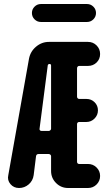

<svg xmlns="http://www.w3.org/2000/svg" viewBox="-20 -940 540 960"><path d="M184.6 -919.9H415Q433.6 -919.9 446.8 -906.7Q460 -893.6 460 -875Q460 -856.4 446.8 -843.3Q433.6 -830.1 415 -830.1H184.6Q166 -830.1 152.8 -843.3Q139.6 -856.4 139.6 -875Q139.6 -893.6 152.8 -906.7Q166 -919.9 184.6 -919.9ZM235.4 -295.9V-612.3Q235.4 -620.1 227.5 -620.1Q220.7 -620.1 218.8 -613.3L177.7 -295.9Q176.8 -292 179.7 -288.6Q182.6 -285.2 188.5 -285.2H223.6Q227.5 -285.2 231.4 -288.6Q235.4 -292 235.4 -295.9ZM376 -610.4Q371.1 -610.4 368.2 -606.9Q365.2 -603.5 365.2 -598.6V-456.1Q365.2 -452.1 368.2 -448.7Q371.1 -445.3 376 -445.3H412.1Q436.5 -445.3 453.1 -428.7Q469.7 -412.1 469.7 -388.2Q469.7 -364.3 452.6 -347.2Q435.5 -330.1 412.1 -330.1H376Q371.1 -330.1 368.2 -327.1Q365.2 -324.2 365.2 -319.3V-130.9Q365.2 -126 368.2 -123Q371.1 -120.1 376 -120.1H419.9Q445.3 -120.1 462.9 -102.5Q480.5 -85 480.5 -60.1Q480.5 -35.2 462.9 -17.6Q445.3 0 419.9 0H320.3Q285.2 0 260.3 -24.9Q235.4 -49.8 235.4 -85V-159.2Q235.4 -164.1 231.4 -167Q227.5 -169.9 223.6 -169.9H172.9Q162.1 -169.9 160.2 -159.2L148.4 -64.5Q144.5 -36.1 123.5 -18.1Q102.5 0 75.2 0Q48.8 0 32.2 -19.5Q15.6 -39.1 21.5 -64.5L125 -646.5Q131.8 -682.6 160.2 -706.5Q188.5 -730.5 224.6 -730.5H419.9Q445.3 -730.5 462.9 -712.9Q480.5 -695.3 480.5 -669.9Q480.5 -644.5 462.9 -627.4Q445.3 -610.4 419.9 -610.4Z"/></svg>

Font: Rounded-X Mgen+ 2m bold
Style: Bold
Weight: 700
Designer: [Source Han Sans]
Ryoko NISHIZUKA  (kana & ideographs); Paul D. Hunt (Latin, Greek & Cyrillic); Wenlong ZHANG  (bopomofo
Version: Version 1.059.20150602